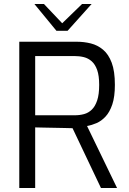

<svg xmlns="http://www.w3.org/2000/svg" viewBox="-20 -946 648 966"><path d="M77 0V-736H367Q403 -736 437 -727.5Q471 -719 498.5 -696Q526 -673 542 -630.5Q558 -588 558 -519Q558 -459 545 -420.5Q532 -382 511 -359.5Q490 -337 465.5 -326.5Q441 -316 418 -312L569 0H488L345 -301Q329 -301 305 -302Q281 -303 254 -303Q227 -303 201.5 -304Q176 -305 157 -305V0ZM157 -366H355Q381 -366 403 -372Q425 -378 442 -394.5Q459 -411 469 -441Q479 -471 479 -519Q479 -565 469 -593.5Q459 -622 441.5 -637.5Q424 -653 402 -658.5Q380 -664 355 -664H157ZM264 -791 153 -926H201L293 -829L393 -926H441L320 -791Z"/></svg>

Font: Exo Thin
Style: Regular
Weight: 400
Version: Version 2.000